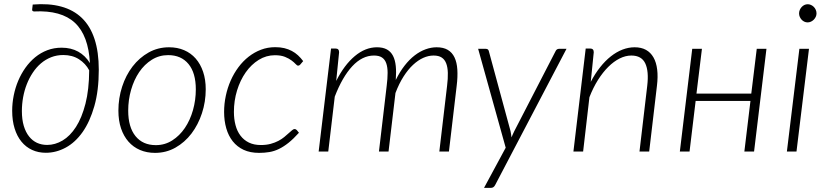

<svg xmlns="http://www.w3.org/2000/svg" viewBox="-20 -734 3997 930"><path d="M138.5 -712Q216.5 -718.5 276.2 -702.2Q336 -686 376.5 -647Q417 -608 437.8 -545.2Q458.5 -482.5 458.5 -396Q458.5 -295.5 437 -220Q415.5 -144.5 380 -94.2Q344.5 -44 298.2 -19Q252 6 202 6Q165.5 6 135.5 -7.8Q105.5 -21.5 84 -47.8Q62.5 -74 50.8 -111.8Q39 -149.5 39 -197.5Q39 -234.5 46.5 -271.8Q54 -309 68.2 -342.8Q82.5 -376.5 103.2 -405.8Q124 -435 150.5 -456.8Q177 -478.5 209.2 -490.8Q241.5 -503 278.5 -503Q324 -503 358.5 -484Q393 -465 415.5 -428.5Q408.5 -562 342.8 -623.5Q277 -685 146 -678.5Q133.5 -678.5 136 -690.5ZM208.5 -32Q247 -32 283.2 -53.5Q319.5 -75 348 -119.2Q376.5 -163.5 394 -231.8Q411.5 -300 412 -393.5Q394.5 -426.5 362.5 -447Q330.5 -467.5 286.5 -467.5Q255 -467.5 227.8 -456.8Q200.5 -446 178.2 -427Q156 -408 138.8 -382Q121.5 -356 109.8 -326Q98 -296 92 -262.8Q86 -229.5 86 -196Q86 -155 95.2 -124.2Q104.5 -93.5 120.8 -73Q137 -52.5 159.2 -42.2Q181.5 -32 208.5 -32Z M735 -31Q778.5 -31 814.2 -53.8Q850 -76.5 875.5 -114.2Q901 -152 914.8 -200.8Q928.5 -249.5 928.5 -301Q928.5 -381 893 -424Q857.5 -467 794.5 -467Q751 -467 715.2 -444.5Q679.5 -422 654.2 -384.8Q629 -347.5 615 -299Q601 -250.5 601 -198Q601 -118.5 636.2 -74.8Q671.5 -31 735 -31ZM731 6.5Q691 6.5 658.2 -7.5Q625.5 -21.5 602.2 -48Q579 -74.5 566.2 -112.2Q553.5 -150 553.5 -198Q553.5 -258.5 571.5 -314Q589.5 -369.5 622.2 -412Q655 -454.5 700 -479.8Q745 -505 799 -505Q839 -505 871.8 -491Q904.5 -477 927.8 -450.5Q951 -424 963.8 -386.2Q976.5 -348.5 976.5 -301.5Q976.5 -241 958.2 -185.5Q940 -130 907.5 -87.2Q875 -44.5 830 -19Q785 6.5 731 6.5Z M1428 -91Q1401.5 -61.5 1377.8 -42.5Q1354 -23.5 1331.2 -12.5Q1308.5 -1.5 1285 2.5Q1261.5 6.5 1235 6.5Q1192 6.5 1160.2 -8.2Q1128.5 -23 1107.5 -49.5Q1086.5 -76 1076 -112.5Q1065.5 -149 1065.5 -192Q1065.5 -231.5 1073.8 -270.2Q1082 -309 1097.5 -344Q1113 -379 1135 -408.5Q1157 -438 1184.5 -459.5Q1212 -481 1244.2 -493.2Q1276.5 -505.5 1313 -505.5Q1337.5 -505.5 1357.2 -500.8Q1377 -496 1393.5 -487.2Q1410 -478.5 1423.5 -466Q1437 -453.5 1448.5 -438L1434.5 -421.5Q1430 -416 1424 -416Q1419 -416 1411.8 -424Q1404.5 -432 1392.2 -441.2Q1380 -450.5 1360.5 -458.5Q1341 -466.5 1311.5 -466.5Q1269.5 -466.5 1233.2 -444Q1197 -421.5 1170.2 -383.5Q1143.5 -345.5 1128.2 -295.8Q1113 -246 1113 -192Q1113 -157.5 1120.8 -128Q1128.5 -98.5 1144.8 -77Q1161 -55.5 1185.5 -43.5Q1210 -31.5 1243.5 -31.5Q1270 -31.5 1291 -37.2Q1312 -43 1328.2 -51.5Q1344.5 -60 1356.8 -70.2Q1369 -80.5 1378.5 -89Q1388 -97.5 1394.8 -103.2Q1401.5 -109 1407 -109Q1412.5 -109 1417.5 -104L1428 -91Z M1523.5 0 1583.5 -499H1605Q1622.5 -499 1622.5 -481L1608.5 -342Q1647.5 -419.5 1698.5 -462.2Q1749.5 -505 1806 -505Q1835 -505 1854 -494.5Q1873 -484 1883.5 -463.8Q1894 -443.5 1897 -414Q1900 -384.5 1897 -346.5Q1916.5 -386.5 1939.8 -416.2Q1963 -446 1988.8 -465.8Q2014.5 -485.5 2041.5 -495.2Q2068.5 -505 2095 -505Q2127.5 -505 2148.8 -492.5Q2170 -480 2181.5 -456Q2193 -432 2195.2 -397.2Q2197.5 -362.5 2192 -318L2154.5 0H2108L2145.5 -318Q2150 -353.5 2149.2 -381Q2148.5 -408.5 2141.2 -427.2Q2134 -446 2119.2 -455.5Q2104.5 -465 2080 -465Q2055.5 -465 2030.2 -453.8Q2005 -442.5 1980.8 -420Q1956.5 -397.5 1934.8 -363.5Q1913 -329.5 1895.5 -283.5L1862 0H1815.5L1853 -318Q1857.5 -353.5 1857.5 -381Q1857.5 -408.5 1851 -427.2Q1844.5 -446 1830.2 -455.5Q1816 -465 1791.5 -465Q1734.5 -465 1686.2 -413Q1638 -361 1601.5 -266L1570 0Z M2378.5 162Q2371.5 176 2358 176H2324.5L2429.5 -18.5L2296 -497.5H2333Q2340 -497.5 2343.5 -494.2Q2347 -491 2348 -485.5L2453 -98.5Q2456 -83.5 2457.5 -68.5Q2460.5 -76 2464 -83.5Q2467.5 -91 2471 -98.5L2671.5 -487Q2674 -492.5 2678.5 -495Q2683 -497.5 2687.5 -497.5H2724Z M2757.5 0 2817 -499H2838.5Q2856 -499 2856 -481L2841.5 -337.5Q2862 -377 2886.8 -408.2Q2911.5 -439.5 2938.8 -461Q2966 -482.5 2995.2 -493.8Q3024.5 -505 3054 -505Q3086 -505 3108.8 -492.5Q3131.5 -480 3145.2 -456Q3159 -432 3163.2 -397.2Q3167.5 -362.5 3162 -318L3124.5 0H3077.5L3115 -318Q3123.5 -389 3105.5 -427Q3087.5 -465 3038 -465Q3010 -465 2981.5 -450.8Q2953 -436.5 2926.5 -410.2Q2900 -384 2876.5 -346.8Q2853 -309.5 2835 -263L2804.5 0Z M3692.5 -497.5 3632.5 0H3585.5L3615 -245H3349.5L3320 0H3273L3333 -497.5H3380L3353.5 -280.5H3619L3645.5 -497.5Z M3898.5 -497.5 3838 0H3791.5L3852 -497.5ZM3935 -669Q3935 -660 3931.2 -652.2Q3927.5 -644.5 3921.5 -638.5Q3915.5 -632.5 3907.8 -629Q3900 -625.5 3892 -625.5Q3883.5 -625.5 3876 -629Q3868.5 -632.5 3863 -638.5Q3857.5 -644.5 3854 -652.2Q3850.5 -660 3850.5 -669Q3850.5 -678 3854 -686Q3857.5 -694 3863.2 -700.2Q3869 -706.5 3876.5 -710Q3884 -713.5 3892.5 -713.5Q3900.5 -713.5 3908.2 -710Q3916 -706.5 3922 -700.5Q3928 -694.5 3931.5 -686.2Q3935 -678 3935 -669Z"/></svg>

Font: Lato Light
Style: Italic
Weight: 300
Italic angle: -7°
Designer: Lukasz Dziedzic
Foundry: tyPoland Lukasz Dziedzic
Version: Version 2.007; 2014-02-27